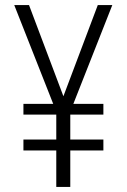

<svg xmlns="http://www.w3.org/2000/svg" viewBox="-20 -734 499 754"><path d="M229 -356 94 -714H36L189 -326H72V-284H201V-186H72V-143H201V0H256V-143H386V-186H256V-284H386V-326H268L421 -714H364Z"/></svg>

Font: Noto Sans Malayalam Condensed Light
Style: Regular
Weight: 300
Width: 3
Designer: Jelle Bosma - Monotype Design Team
Foundry: Monotype Imaging Inc.
Version: Version 2.104